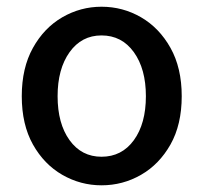

<svg xmlns="http://www.w3.org/2000/svg" viewBox="-20 -536 602 568"><path d="M280.3 12.2Q218.3 12.2 164.3 -18.8Q110.4 -49.8 77.4 -108.6Q44.4 -167.5 44.4 -251.5Q44.4 -335 77.4 -394.3Q110.4 -453.6 164.3 -484.9Q218.3 -516.1 280.3 -516.1Q343.3 -516.1 397.2 -484.9Q451.2 -453.6 484.4 -394.3Q517.6 -335 517.6 -251.5Q517.6 -167.5 484.4 -108.6Q451.2 -49.8 397.2 -18.8Q343.3 12.2 280.3 12.2ZM280.3 -72.3Q340.3 -72.3 376 -121.3Q411.6 -170.4 411.6 -251.5Q411.6 -332 376 -381.6Q340.3 -431.2 280.3 -431.2Q221.2 -431.2 185.8 -381.6Q150.4 -332 150.4 -251.5Q150.4 -170.4 185.8 -121.3Q221.2 -72.3 280.3 -72.3Z"/></svg>

Font: Akatab SemiBold
Style: Regular
Weight: 600
Designer: SIL Global
Foundry: SIL Global
Version: Version 4.100